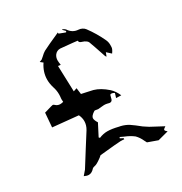

<svg xmlns="http://www.w3.org/2000/svg" viewBox="-206 -1003 1148 1212"><g transform="rotate(-30 368.0 -397.0)"><path d="M598.6 58.6 527.8 33.2Q522.9 25.4 518.1 14.6Q505.9 -13.2 484.9 -34.7Q457 -56.2 422.9 -69.3Q408.7 -75.2 395 -82.5L392.1 -74.2Q395.5 -72.3 399.4 -70.8L414.1 -63Q413.6 -60.1 413.6 -55.2L402.3 -56.2L385.7 -56.6Q369.6 -56.6 233.9 -43Q232.9 -43 229 -39.1Q227.5 -36.6 215.8 -28.3Q182.6 -3.9 167.5 -2Q154.8 0.5 150.4 4.9Q130.4 27.8 108.4 27.8Q94.2 27.8 75.7 18.6Q98.1 -6.3 103 -13.2L176.3 -129.9L235.4 -223.1Q252.9 -252 252.9 -281.2Q252.9 -305.2 241.2 -329.6L56.6 -347.7L64.9 -450.7L79.1 -454.6Q125.5 -468.8 130.4 -468.8Q135.7 -468.8 141.6 -462.9Q155.8 -449.2 174.8 -449.2Q186.5 -449.2 197.8 -452.6Q197.8 -457.5 197.3 -462.4Q196.8 -467.3 196.8 -471.7Q196.8 -476.1 197.3 -480Q199.2 -493.7 199.2 -507.3Q199.2 -536.1 189.5 -564.5Q180.2 -594.7 180.2 -623.5Q180.2 -679.2 214.4 -729.5L195.3 -744.6Q210.9 -750 213.4 -751.5Q222.2 -758.3 230.5 -766.1Q244.1 -779.8 259.3 -789.1Q295.9 -808.1 387.2 -848.6L387.7 -840.3Q403.8 -834.5 419.4 -828.1L433.1 -823.2L438 -830.6Q433.6 -835.4 420.4 -848.6L421.9 -853Q425.3 -850.6 428.7 -849.1Q437 -845.2 442.4 -838.9Q466.8 -801.3 509.8 -798.8Q522 -798.3 534.7 -792Q547.4 -785.6 554.7 -775.4Q597.2 -718.3 627.4 -652.8Q635.3 -635.7 635.3 -615.2Q635.3 -612.3 634.8 -598.6Q634.3 -585 617.7 -562L587.9 -589.4L577.6 -563L575.2 -565.9Q572.8 -568.4 571.8 -570.3Q542 -659.7 528.8 -694.8Q525.9 -701.7 519 -707Q505.4 -717.3 491.7 -720.7Q482.9 -723.1 476.8 -727.3Q470.7 -731.4 470.2 -741.2L436 -745.1Q357.9 -753.4 349.6 -753.4Q324.2 -753.4 309.6 -733.9Q297.9 -717.8 297.9 -695.8Q297.9 -689 298.8 -681.6Q299.8 -678.2 301.3 -662.6L282.7 -665L289.1 -476.6Q292.5 -477.1 314 -484.9Q317.9 -459.5 319.8 -439.5Q337.4 -435.1 356.4 -431.6Q378.4 -427.7 400.4 -421.9Q446.8 -408.7 494.1 -366.7Q519.5 -343.8 536.1 -305.2Q520.5 -306.2 499 -306.2Q502.4 -318.4 508.8 -337.9Q496.6 -345.7 488.3 -345.7Q486.8 -345.7 481.7 -345.2Q476.6 -344.7 472.7 -324.2Q468.8 -299.8 452.1 -299.8Q445.8 -299.8 437.5 -302.7Q424.8 -306.2 411.1 -306.2Q400.9 -306.2 389.4 -304.4Q377.9 -302.7 366.2 -302.2Q360.8 -302.2 355.2 -304Q349.6 -305.7 344.7 -305.7Q342.3 -305.7 339.8 -304.7Q308.6 -285.2 308.6 -268.1Q308.6 -253.9 323.2 -231L279.3 -146L285.6 -139.6Q315.9 -152.3 345.2 -152.3Q378.4 -152.3 424.8 -140.6L435.1 -138.7Q465.8 -131.3 490.7 -115.7Q517.1 -98.1 554.7 -67.4Q587.9 -43.5 624.5 -25.9L679.7 3.4Q677.2 5.4 674.3 6.8Q661.6 14.6 661.6 20.5Q661.6 27.3 675.8 38.1Z"/></g></svg>

Font: Unutterable
Style: Regular
Weight: 400
Designer: GGBotNet
Foundry: f0n7.com
Version: 1.00